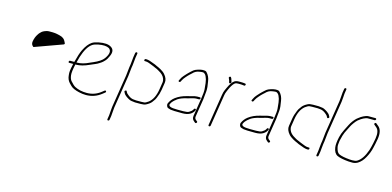

<svg xmlns="http://www.w3.org/2000/svg" viewBox="-75 -1098 3526 1729"><g transform="rotate(15 1688.0 -233.5)"><path d="M419.8 -374.5C426.1 -378.2 427.9 -382.7 425.5 -388L420.9 -397C417.9 -403.7 413.9 -410.6 408.6 -417.8C403.4 -425 394 -431.7 380.4 -438C356.1 -445.3 340.7 -449.3 334.3 -450C328.4 -450.7 323 -451.5 318.2 -452.5C313.3 -453.5 305.7 -454 295.4 -454H258.9C248.7 -454 236.4 -451 222 -445C212.3 -441 204.5 -436.7 198.4 -432C193.7 -427.3 189 -422.8 184.3 -418.5C179.6 -414.2 174.6 -407.7 169.2 -399C155.4 -379.2 146.3 -355.2 141.8 -327C138.8 -307.9 145.3 -292.6 161.5 -281Z M572.1 -247C577.5 -268.3 582.4 -286.7 586.8 -302C608.7 -370.6 636 -415.2 668.6 -436C680 -443.3 697.5 -449.3 720.9 -454C764.1 -462.4 797.2 -460.4 820 -448C845.8 -428.8 842.7 -396.8 810.8 -352C794.7 -329.5 763.7 -308.5 717.8 -289C709.9 -285.7 700.6 -281.7 689.9 -277C649.6 -257 612 -247 577.1 -247ZM511 -227H547C539.9 -195 535.6 -172.3 534.2 -159C532.7 -145.7 533 -132.3 534.8 -119C537 -91.7 546 -69.5 561.8 -52.5C568.9 -44.8 576.2 -37.3 583.8 -30C599 -14.8 625.7 -2.8 663.7 6C686.7 11.3 708.4 14 728.8 14C781.8 14 829.1 -2.3 870.5 -35L892.2 -52C898.3 -56.7 899.6 -61.5 896 -66.5C892.5 -71.5 887.7 -71.7 881.6 -67L859.9 -50C822.3 -20.7 779.5 -6 731.5 -6C688.6 -6 651.5 -14.2 620.1 -30.5C607.9 -36.8 592.3 -50.9 573.3 -72.7C563.6 -83.8 557.4 -100.9 554.6 -124C552.2 -144.4 556.3 -178.8 567 -227H574C609.3 -227 650 -237.7 696 -259C706.1 -263.7 718.9 -269.1 734.3 -275.3C749.8 -281.4 762.4 -287.8 772.1 -294.5C778.5 -298.8 784.8 -303 791.1 -307C797.4 -311 806.4 -319.2 818 -331.5C829.6 -343.8 839.8 -360.7 848.5 -382C866.2 -420.7 860.9 -448.3 832.7 -465C808.5 -480.5 770.6 -483.4 719 -473.5C692.9 -468.5 672.9 -461.5 659.2 -452.5C634.3 -436.2 611.5 -407 590.8 -365C578.3 -339.5 565.4 -300.2 552.1 -247H514.1C507.5 -247 503.6 -243.7 502.5 -237C501.5 -230.3 504.3 -227 511 -227Z M1178.9 -56H1229.9C1239.2 -56 1247.9 -56.5 1256.1 -57.5C1264.3 -58.5 1276.6 -65 1293.2 -77C1325.9 -102.8 1347.1 -146.1 1356.8 -207L1367.7 -276C1368.5 -280.7 1368.5 -285 1367.8 -289C1364.5 -315 1350.6 -336.7 1326.1 -354L1303.3 -368C1296.7 -372.7 1291 -375.8 1286.3 -377.5C1281.6 -379.2 1275.3 -381.8 1267.6 -385.5C1259.8 -389.2 1252.7 -392.3 1246.3 -394.8C1239.8 -397.3 1232.5 -400.2 1224.4 -403.5C1220.3 -405.2 1213 -408 1202.3 -412C1191.6 -416 1181.5 -418 1172.2 -418H1165.2C1158.5 -418 1155.7 -421.3 1156.8 -428C1157.8 -434.7 1161.7 -438 1168.4 -438H1175.4C1190.2 -438 1218.3 -429.5 1259.8 -412.5C1263.9 -410.8 1269.8 -408 1277.5 -404C1285.2 -400 1291.6 -397.2 1296.6 -395.5C1301.7 -393.8 1308.5 -390.3 1317 -385L1338.8 -371C1346.6 -365.7 1353.6 -359.5 1359.8 -352.5C1382.5 -327 1391.8 -301.5 1387.7 -276L1376.8 -207C1372.7 -181.3 1364.7 -154.6 1352.6 -127C1350 -121 1347 -115 1343.8 -109C1340.5 -103 1333.6 -93.4 1323.2 -80.3C1312.8 -67.1 1296.4 -55 1274 -44C1263.1 -38.7 1247.4 -36 1226.7 -36H1174.7C1172 -36 1161.6 -37.3 1143.3 -40C1132 -40 1114.4 -48.1 1090.4 -64.2C1077.3 -73.1 1068.2 -83 1062.9 -94L1058.3 -103C1055.2 -108.3 1056.7 -112.8 1063 -116.5C1069.2 -120.2 1073.6 -119.3 1076.1 -114L1080.6 -105C1083.1 -99.7 1087.3 -94.7 1093.3 -90C1112 -72.4 1130.3 -62.1 1148.3 -59ZM1071.2 -393 1067.1 -354 1063.1 -329 1054.5 -249.5 1006.1 56 1003.4 86C1001.8 112.7 1000.4 130 999.1 138L993.4 174C993 176.7 991.6 179 989.3 181C987 183 984.5 184 981.9 184C979.2 184 977 183 975.3 181C973.6 179 973 176.7 973.4 174L979.1 138C980 132.7 980.4 127.7 980.5 123C980.6 118.3 980.9 113 981.6 107C982.2 101 982.7 94.3 983.2 87L986.1 56L1034.4 -249L1043.1 -329L1047.1 -354L1051.2 -393L1054.3 -425L1060.8 -466C1061.2 -468.7 1062.6 -471 1064.9 -473C1067.2 -475 1069.7 -476 1072.4 -476C1075.1 -476 1077.2 -475 1078.9 -473C1080.6 -471 1081.2 -468.7 1080.8 -466L1074.3 -425Z M1735.2 -222C1735.6 -224.7 1735 -227 1733.3 -229C1731.6 -231 1729.4 -232 1726.7 -232H1701.7C1690.8 -232 1673.9 -228.6 1651.2 -221.8C1635.1 -217 1622.2 -213.7 1612.6 -212C1572.3 -202.3 1537.8 -186.6 1509.1 -165C1487.7 -148.8 1471.7 -128.5 1461 -104C1458.4 -98 1458.5 -90.5 1461.4 -81.5C1464.3 -72.5 1468.7 -66.7 1474.6 -64C1480.5 -61.3 1489.1 -58.7 1500.4 -56C1511.6 -53.3 1548.2 -52 1610.2 -52C1640.1 -52 1663.7 -57 1681.1 -67C1698.8 -77.2 1711.5 -90.8 1719.1 -108C1722.7 -114 1721.5 -118.2 1715.6 -120.5C1709.6 -122.8 1705.2 -121 1702.2 -115L1698.1 -108C1693.1 -99 1682.6 -89.9 1666.5 -80.5C1656.8 -74.8 1639.1 -72 1613.4 -72H1558.4C1544.1 -72 1530.7 -72.7 1518.2 -74C1496.6 -76.3 1484.1 -81.8 1480.8 -90.5C1479.2 -94.8 1478.9 -98 1479.8 -100L1486.5 -113.5C1488.9 -118.5 1494.2 -125.2 1502.1 -133.5C1510.1 -141.8 1516.3 -147.3 1520.8 -150C1535 -164.3 1558.6 -176.5 1591.5 -186.5C1599.2 -188.8 1609.4 -191.4 1622.1 -194.3C1634.8 -197.2 1650.2 -201.4 1668.3 -207C1679.1 -210.3 1689.2 -212 1698.6 -212H1723.6C1726.2 -212 1728.7 -213 1731.1 -215C1733.4 -217 1734.7 -219.3 1735.2 -222ZM1508.9 -318.5C1514.9 -316.2 1519.8 -318.3 1523.5 -325L1529.4 -337C1535.9 -349.5 1544.7 -361.8 1555.7 -374C1561.8 -380.7 1566.9 -386.3 1570.9 -391C1575 -395.7 1579.7 -400.3 1585.1 -405C1590.6 -409.7 1596.4 -415 1602.7 -421C1619.5 -439.5 1639.5 -450.2 1662.7 -453C1668.2 -453.7 1673.7 -454.5 1679.1 -455.5C1684.6 -456.5 1690.4 -456.8 1696.3 -456.5C1702.2 -456.2 1708.8 -452.4 1716.1 -445.1C1723.3 -437.9 1730.3 -423.6 1736.9 -402.4C1741.5 -387.9 1745.5 -357.9 1749 -312.3C1750.4 -293.9 1747.8 -264.1 1741.3 -223L1715 -57C1711.7 -36.1 1717.5 -20.1 1732.4 -9L1743 0C1747.7 4 1752.5 3.3 1757.3 -2C1762.2 -7.3 1762.2 -12 1757.5 -16L1746 -25C1736.5 -32.5 1732.8 -43.1 1735 -57L1761.3 -223C1763.3 -235.7 1765.9 -261.6 1768.9 -300.7C1770.7 -323.2 1768 -353 1760.8 -390C1756.6 -420.6 1744.7 -446.3 1725 -467C1719.2 -473 1711.4 -476 1701.4 -476C1680.4 -477.8 1654.2 -472.2 1623 -459.4C1613.9 -455.7 1602.7 -447.4 1589.3 -434.5C1583.4 -428.8 1577.7 -423.5 1572.3 -418.5C1566.8 -413.5 1561.9 -408.5 1557.4 -403.5C1552.9 -398.5 1545.7 -390.5 1535.6 -379.4C1525.5 -368.3 1517.4 -356.1 1511.3 -343L1505.4 -331C1501.8 -325 1503 -320.8 1508.9 -318.5Z M1957.7 -424.5C1964.4 -426.8 1967.3 -431 1966.2 -437C1961.2 -454.7 1958.1 -464.7 1957 -467L1951.5 -477C1949.1 -482.3 1944.7 -483.3 1938.5 -480C1932.3 -476.7 1930.8 -472 1933.8 -466L1938.2 -456C1941.6 -449.3 1944.2 -440.7 1946.1 -430C1947.2 -424 1951 -422.2 1957.7 -424.5ZM1875.2 -1C1877.8 -1 1880.3 -2 1882.6 -4C1885 -6 1886.3 -8.3 1886.7 -11L1933 -303C1935.2 -317.3 1938.2 -328.6 1941.9 -337C1944.5 -343 1947.7 -350.7 1951.5 -360.2C1955.3 -369.7 1959.3 -378.5 1963.7 -386.5C1977.5 -411.8 1989.9 -428 2001 -435C2006.3 -438.3 2015.5 -440 2028.7 -440H2043.7C2055.7 -440 2068.5 -439 2082.2 -437C2088.7 -435.7 2092.9 -438.3 2095 -445C2097 -451.7 2094.8 -455.7 2088.4 -457C2074.7 -459 2060.9 -460 2046.9 -460H2031.9C2014 -460 1999.9 -456.7 1989.3 -450C1971.9 -438.3 1954.9 -414.2 1938.3 -377.5C1935.7 -371.8 1931.7 -363 1926.1 -351C1920.5 -339 1916.2 -323 1913 -303L1866.7 -11C1866.3 -8.3 1867 -6 1868.6 -4C1870.3 -2 1872.5 -1 1875.2 -1Z M2415.2 -222C2415.6 -224.7 2415 -227 2413.3 -229C2411.6 -231 2409.4 -232 2406.7 -232H2381.7C2370.8 -232 2353.9 -228.6 2331.2 -221.8C2315.1 -217 2302.2 -213.7 2292.6 -212C2252.3 -202.3 2217.8 -186.6 2189.1 -165C2167.7 -148.8 2151.7 -128.5 2141 -104C2138.4 -98 2138.5 -90.5 2141.4 -81.5C2144.3 -72.5 2148.7 -66.7 2154.6 -64C2160.5 -61.3 2169.1 -58.7 2180.4 -56C2191.6 -53.3 2228.2 -52 2290.2 -52C2320.1 -52 2343.7 -57 2361.1 -67C2378.8 -77.2 2391.5 -90.8 2399.1 -108C2402.7 -114 2401.5 -118.2 2395.6 -120.5C2389.6 -122.8 2385.2 -121 2382.2 -115L2378.1 -108C2373.1 -99 2362.6 -89.9 2346.5 -80.5C2336.8 -74.8 2319.1 -72 2293.4 -72H2238.4C2224.1 -72 2210.7 -72.7 2198.2 -74C2176.6 -76.3 2164.1 -81.8 2160.8 -90.5C2159.2 -94.8 2158.9 -98 2159.8 -100L2166.5 -113.5C2168.9 -118.5 2174.2 -125.2 2182.1 -133.5C2190.1 -141.8 2196.3 -147.3 2200.8 -150C2215 -164.3 2238.6 -176.5 2271.5 -186.5C2279.2 -188.8 2289.4 -191.4 2302.1 -194.3C2314.8 -197.2 2330.2 -201.4 2348.3 -207C2359.1 -210.3 2369.2 -212 2378.6 -212H2403.6C2406.2 -212 2408.7 -213 2411.1 -215C2413.4 -217 2414.7 -219.3 2415.2 -222ZM2188.9 -318.5C2194.9 -316.2 2199.8 -318.3 2203.5 -325L2209.4 -337C2215.9 -349.5 2224.7 -361.8 2235.7 -374C2241.8 -380.7 2246.9 -386.3 2250.9 -391C2255 -395.7 2259.7 -400.3 2265.1 -405C2270.6 -409.7 2276.4 -415 2282.7 -421C2299.5 -439.5 2319.5 -450.2 2342.7 -453C2348.2 -453.7 2353.7 -454.5 2359.1 -455.5C2364.6 -456.5 2370.4 -456.8 2376.3 -456.5C2382.2 -456.2 2388.8 -452.4 2396.1 -445.1C2403.3 -437.9 2410.3 -423.6 2416.9 -402.4C2421.5 -387.9 2425.5 -357.9 2429 -312.3C2430.4 -293.9 2427.8 -264.1 2421.3 -223L2395 -57C2391.7 -36.1 2397.5 -20.1 2412.4 -9L2423 0C2427.7 4 2432.5 3.3 2437.3 -2C2442.2 -7.3 2442.2 -12 2437.5 -16L2426 -25C2416.5 -32.5 2412.8 -43.1 2415 -57L2441.3 -223C2443.3 -235.7 2445.9 -261.6 2448.9 -300.7C2450.7 -323.2 2448 -353 2440.8 -390C2436.6 -420.6 2424.7 -446.3 2405 -467C2399.2 -473 2391.4 -476 2381.4 -476C2360.4 -477.8 2334.2 -472.2 2303 -459.4C2293.9 -455.7 2282.7 -447.4 2269.3 -434.5C2263.4 -428.8 2257.7 -423.5 2252.3 -418.5C2246.8 -413.5 2241.9 -408.5 2237.4 -403.5C2232.9 -398.5 2225.7 -390.5 2215.6 -379.4C2205.5 -368.3 2197.4 -356.1 2191.3 -343L2185.4 -331C2181.8 -325 2183 -320.8 2188.9 -318.5Z M2777.1 -411H2726.1C2716.8 -411 2708 -410.5 2699.9 -409.5C2691.7 -408.5 2679.3 -402 2662.8 -390C2630 -364.2 2608.8 -320.9 2599.2 -260L2588.3 -191C2587.5 -186.3 2587.5 -182 2588.2 -178C2591.5 -152 2605.4 -130.3 2629.9 -113L2652.7 -99C2659.3 -94.3 2664.9 -91.2 2669.7 -89.5C2674.4 -87.8 2680.7 -85.2 2688.4 -81.5C2696.2 -77.8 2703.3 -74.7 2709.7 -72.2C2716.1 -69.7 2723.4 -66.8 2731.6 -63.5C2735.6 -61.8 2743 -59 2753.7 -55C2764.4 -51 2774.4 -49 2783.8 -49H2790.8C2797.4 -49 2800.2 -45.7 2799.2 -39C2798.1 -32.3 2794.3 -29 2787.6 -29H2780.6C2765.8 -29 2737.6 -37.5 2696.1 -54.5C2692.1 -56.2 2686.2 -59 2678.5 -63C2670.8 -67 2664.4 -69.8 2659.3 -71.5C2654.3 -73.2 2647.5 -76.7 2639 -82L2617.2 -96C2609.4 -101.3 2602.4 -107.5 2596.1 -114.5C2573.5 -140 2564.2 -165.5 2568.3 -191L2579.2 -260C2583.3 -285.7 2591.3 -312.4 2603.4 -340C2606 -346 2608.9 -352 2612.2 -358C2615.5 -364 2622.3 -373.6 2632.8 -386.7C2643.2 -399.9 2659.6 -412 2682 -423C2692.8 -428.3 2708.6 -431 2729.3 -431H2781.3C2783.9 -431 2794.4 -429.7 2812.6 -427C2823.9 -427 2841.6 -418.9 2865.5 -402.8C2878.6 -393.9 2887.8 -384 2893.1 -373L2897.7 -364C2900.8 -358.7 2899.3 -354.2 2893 -350.5C2886.8 -346.8 2882.4 -347.7 2879.9 -353L2875.3 -362C2872.8 -367.3 2868.6 -372.3 2862.7 -377C2844 -394.6 2825.6 -404.9 2807.6 -408ZM2884.7 -74 2888.9 -113 2892.9 -138 2901.4 -217.5 2949.8 -523 2952.6 -553C2954.1 -579.7 2955.6 -597 2956.8 -605L2962.5 -641C2962.9 -643.7 2964.3 -646 2966.6 -648C2969 -650 2971.4 -651 2974.1 -651C2976.8 -651 2979 -650 2980.6 -648C2982.3 -646 2982.9 -643.7 2982.5 -641L2976.8 -605C2976 -599.7 2975.5 -594.7 2975.4 -590C2975.4 -585.3 2975 -580 2974.4 -574C2973.8 -568 2973.2 -561.3 2972.7 -554L2969.8 -523L2921.5 -218L2912.9 -138L2908.9 -113L2904.7 -74L2901.7 -42L2895.2 -1C2894.7 1.7 2893.4 4 2891 6C2888.7 8 2886.2 9 2883.6 9C2880.9 9 2878.7 8 2877 6C2875.4 4 2874.7 1.7 2875.2 -1L2881.7 -42Z M3311.3 -450C3311.7 -452.7 3311.1 -455 3309.4 -457C3307.7 -459 3305.5 -460 3302.9 -460H3236.9C3228.9 -460 3220.9 -458.3 3213.1 -455C3205.2 -451.7 3198.1 -448.7 3191.6 -446C3180.3 -441.3 3163.1 -429.6 3140.1 -411C3117.9 -390.6 3099.2 -365.5 3084.1 -335.5C3079.3 -325.8 3070.3 -308.1 3057.3 -282.4C3044.4 -256.6 3035.3 -232.5 3030.3 -210C3020.7 -167.5 3017.6 -134.5 3021.1 -111C3026.2 -75.9 3039.8 -52.9 3061.7 -42C3085.5 -31.4 3121.3 -24 3169.2 -20C3177.1 -19.3 3189.2 -19 3205.4 -19C3221.7 -19 3237.6 -23.3 3253.1 -32C3278.4 -47.3 3299.4 -70.6 3316.2 -102C3333.9 -133.8 3346.4 -166.2 3353.5 -199C3356 -210.3 3358.7 -222.3 3361.7 -235C3364.7 -247.7 3367.8 -264 3371 -284C3379.4 -337 3371 -374.7 3345.9 -397L3322.9 -416C3318.2 -420 3313.4 -419.3 3308.6 -414C3303.7 -408.7 3304 -404 3309.4 -400L3330.5 -382C3351.6 -364 3358.4 -331 3350.8 -283C3347.9 -264.3 3344.9 -248.8 3342 -236.5C3339 -224.2 3336.3 -212.3 3333.8 -201C3331.4 -189.7 3328.3 -178.7 3324.6 -168C3303.5 -107.1 3276 -66.8 3241.9 -47C3232.8 -41.7 3218.2 -39 3198.2 -39C3189.5 -39 3181.6 -39.3 3174.3 -40C3127 -44 3093.1 -51 3072.7 -61C3057.7 -68.2 3047 -87.9 3040.5 -120.2C3038.1 -132.3 3039.1 -151.9 3043.3 -179C3052.3 -218.7 3060.2 -245.9 3067.3 -260.5C3071.2 -268.8 3076.9 -280.2 3084.1 -294.5C3091.4 -308.8 3097.3 -320.5 3101.7 -329.5C3106.1 -338.5 3113.2 -349.8 3123.1 -363.5C3132.9 -377.2 3142.5 -388.3 3151.9 -397C3170.8 -412.3 3186.1 -422.6 3197.8 -428C3215.1 -436 3227 -440 3233.7 -440H3299.7C3302.4 -440 3304.8 -441 3307.2 -443C3309.5 -445 3310.9 -447.3 3311.3 -450Z"/></g></svg>

Font: Proton
Style: RgIt
Weight: 500
Version: Version 1.017